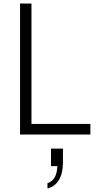

<svg xmlns="http://www.w3.org/2000/svg" viewBox="-20 -765 572 1092"><path d="M94 -745H159V-60H494V0H94ZM306 180H270V80H338V157Q338 220 315.5 258Q293 296 250 307V277Q276 269 290.5 244.5Q305 220 306 180Z"/></svg>

Font: Evergrow Sans
Style: Light
Weight: 300
Foundry: 10Web
Version: Version 1.000